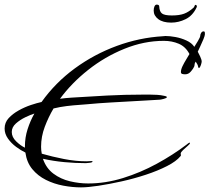

<svg xmlns="http://www.w3.org/2000/svg" viewBox="-63 -773 908 832"><path d="M288 39Q251 39 211 31.5Q171 24 136 6.5Q101 -11 77 -40Q53 -69 47 -112Q28 -121 7 -136.5Q-14 -152 -28.5 -172.5Q-43 -193 -43 -216Q-43 -242 -25.5 -261Q-8 -280 18 -294.5Q44 -309 71 -318Q98 -327 117 -331Q177 -415 261 -476.5Q345 -538 443 -574Q541 -610 643 -616Q647 -617 654 -617Q673 -617 697.5 -612.5Q722 -608 745 -597.5Q768 -587 779 -570Q784 -578 794.5 -595Q805 -612 805 -620Q805 -625 809 -631Q813 -637 819 -637Q824 -637 824.5 -632.5Q825 -628 825 -625Q825 -619 818.5 -603Q812 -587 804.5 -571.5Q797 -556 794 -549Q798 -542 804.5 -528Q811 -514 811 -506Q811 -502 807.5 -491Q804 -480 799 -478Q798 -478 796 -482Q795 -489 792 -494.5Q789 -500 785 -506Q780 -499 780 -492Q780 -485 773.5 -475.5Q767 -466 762 -461Q753 -451 739 -451Q733 -451 727 -452.5Q721 -454 721 -461Q721 -472 728 -486.5Q735 -501 744 -515.5Q753 -530 758 -539Q741 -571 711.5 -583.5Q682 -596 647 -596Q561 -596 476 -561.5Q391 -527 319 -470Q247 -413 197 -345Q210 -347 222.5 -348Q235 -349 248 -350Q324 -355 401 -359Q478 -363 554 -363H588Q603 -363 618.5 -362Q634 -361 647 -358Q648 -358 654 -356.5Q660 -355 660 -352Q660 -348 646.5 -344.5Q633 -341 629 -341Q604 -339 577.5 -338Q551 -337 525 -335Q472 -332 418.5 -329Q365 -326 312 -321Q284 -319 255 -316.5Q226 -314 197 -309L169 -303Q147 -266 131 -223.5Q115 -181 115 -137Q115 -122 118 -107Q163 -94 214 -84Q265 -74 312 -74Q317 -74 322 -74.5Q327 -75 331 -75Q332 -75 335 -75Q338 -75 338 -73Q338 -69 324.5 -67.5Q311 -66 309 -66Q263 -66 215.5 -70.5Q168 -75 123 -85Q137 -44 168.5 -20.5Q200 3 240 12.5Q280 22 319 22Q394 22 470 -1.5Q546 -25 616.5 -63.5Q687 -102 745 -146Q747 -148 752 -151.5Q757 -155 759 -155Q760 -155 760 -152Q760 -149 750 -140.5Q740 -132 730 -122.5Q720 -113 720 -107Q720 -106 720.5 -104Q721 -102 721 -100Q721 -98 719 -96Q701 -74 661 -53.5Q621 -33 569.5 -16Q518 1 464 13Q410 25 363.5 32Q317 39 288 39ZM45 -133V-139Q45 -177 56.5 -213Q68 -249 86 -281Q70 -276 47 -265Q24 -254 6 -238Q-12 -222 -12 -201Q-12 -179 7 -160.5Q26 -142 45 -133ZM679 -675Q643 -675 623 -690Q603 -705 603 -727Q603 -738 606.5 -745.5Q610 -753 616 -753Q627 -753 627 -745Q628 -723 639 -714.5Q650 -706 682 -706Q714 -706 734.5 -713.5Q755 -721 776 -740Q778 -742 780 -747Q782 -752 783 -752Q788 -752 789.5 -748.5Q791 -745 789 -741Q772 -705 741.5 -690Q711 -675 679 -675Z"/></svg>

Font: Bonheur Royale
Style: Regular
Weight: 400
Designer: Robert E. Leuschke
Foundry: Robert E. Leuschke
Version: Version 1.010; ttfautohint (v1.8.3)